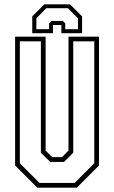

<svg xmlns="http://www.w3.org/2000/svg" viewBox="-20 -870 529 890"><path d="M153 0 50 -103V-700H191.5V-172L222 -141.5H267L297.5 -172V-700H439V-103L336 0ZM163 -22H326L417 -113V-678.5H319.5V-162L277 -119.5H212.5L169.5 -162V-678.5H72V-113ZM304.5 -850 360.5 -794V-716H264.5V-754H225.5V-716H129.5V-794L185.5 -850ZM295 -832H194.5L148.5 -785V-734.5H207.5V-761.5L218.5 -773H271.5L282.5 -761.5V-734.5H341.5V-785Z"/></svg>

Font: Tourney Condensed ExtraLight
Style: Regular
Weight: 200
Width: 3
Designer: Tyler Finck
Foundry: Etcetera Type Co
Version: Version 1.010; ttfautohint (v1.8.3)